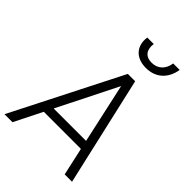

<svg xmlns="http://www.w3.org/2000/svg" viewBox="-305 -1118 1236 1236"><g transform="rotate(45 313.5 -499.5)"><path d="M-21 0H52L147 -190H485L527 0H594L424 -745H357ZM177 -250 382 -659 472 -250ZM280 -999C268 -914 318 -854 412 -854C505 -854 562 -914 575 -999H516C508 -941 471 -904 414 -904C357 -904 331 -941 339 -999Z"/></g></svg>

Font: Mluvka Light
Style: Italic
Weight: 300
Italic angle: -8°
Designer: Modified by Jiří Krblich, Original typeface by Gumpita Rahayu
Foundry: Gumpita Rahayu & Jiří Krblich
Version: Version 2.000;Glyphs 3.1.1 (3134)